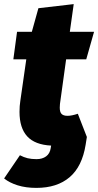

<svg xmlns="http://www.w3.org/2000/svg" viewBox="-50 -689 478 935"><path d="M329 -135 373 -22 367 16Q350 122 289 174Q228 226 127 226Q76 226 36 213.5Q-4 201 -30 180L47 67Q66 77 84.5 81.5Q103 86 128 86Q156 86 174.5 72.5Q193 59 197 32L199 20Q120 16 82.5 -25Q45 -66 45 -144Q45 -173 49 -198L78 -400H15L33 -534H105L137 -649L309 -669L290 -534H408L370 -400H272L242 -183Q241 -176 241 -165Q241 -143 250 -134Q259 -125 279 -125Q299 -125 329 -135Z"/></svg>

Font: FiraGO Heavy
Style: Italic
Weight: 900
Italic angle: -8°
Designer: bBox Type GmbH
Foundry: bBox Type GmbH
Version: Version 1.001